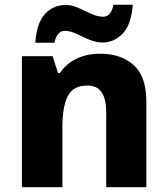

<svg xmlns="http://www.w3.org/2000/svg" viewBox="-20 -784 703 804"><path d="M208 -605C215.8 -643.6 233.9 -654.8 250 -654.8C266.1 -654.8 282.7 -650.9 299.8 -642.6C334.5 -626 371.6 -606 408.7 -606C441.4 -606 470.2 -618.7 494.1 -643.6C518.1 -668.5 531.7 -709 536.1 -764.2H455.1C447.8 -725.1 428.7 -713.9 413.1 -713.9C397 -713.9 379.9 -717.8 362.3 -726.1C344.7 -733.9 327.1 -742.2 309.1 -750.5C291 -758.8 272.9 -763.2 255.9 -763.2C221.2 -763.2 192.4 -751 168.9 -726.1C145.5 -701.2 131.8 -661.1 127.9 -605ZM398.9 -559.1C327.1 -559.1 265.6 -531.2 231 -478H223.1L200.2 -548.8H71.8V0H241.2V-250C241.2 -306.6 248.5 -350.1 263.2 -380.4C277.8 -410.6 305.7 -425.8 346.2 -425.8C400.9 -425.8 424.8 -387.2 424.8 -311V0H592.8V-357.9C592.8 -428.7 575.2 -480 539.6 -511.7C503.9 -543.5 457 -559.1 398.9 -559.1Z"/></svg>

Font: Noto Reveo Sans
Style: Regular
Weight: 800
Designer: Monotype Design Team
Foundry: Monotype Imaging Inc.
Version: Version 2.007